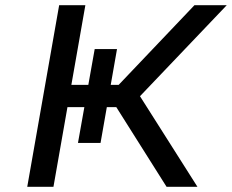

<svg xmlns="http://www.w3.org/2000/svg" viewBox="-20 -720 894 740"><path d="M387 -340 729.5 -700H854L506.5 -335.5ZM85 0 208 -700H309L186 0ZM195.5 -307 210 -393H470L456.5 -307ZM280.5 -169 345 -531H431L367.5 -169ZM622 0 395.5 -359 500 -380 741 0Z"/></svg>

Font: Overpass Medium
Style: Italic
Weight: 500
Italic angle: -10°
Designer: Delve Withrington, Dave Bailey, Thomas Jockin
Foundry: Delve Fonts LLC
Version: Version 4.000